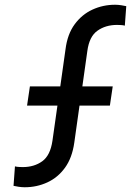

<svg xmlns="http://www.w3.org/2000/svg" viewBox="-20 -777 560 809"><path d="M84 12Q72 12 58.5 10Q45 8 37 6L43 -76Q50 -74 60.5 -73.5Q71 -73 76 -73Q124 -73 158 -97.5Q192 -122 201 -184L222 -332H94L106 -413H234L256 -569Q264 -633 294.5 -674.5Q325 -716 369.5 -736.5Q414 -757 465 -757Q477 -757 490.5 -755Q504 -753 512 -751L506 -669Q499 -671 488 -671.5Q477 -672 473 -672Q425 -672 390.5 -647.5Q356 -623 348 -562L327 -413H455L443 -332H315L293 -176Q284 -112 254 -70.5Q224 -29 179.5 -8.5Q135 12 84 12Z"/></svg>

Font: Plus Jakarta Sans Medium
Style: Italic
Weight: 500
Italic angle: -8°
Designer: Gumpita Rahayu
Foundry: Tokotype
Version: Version 2.071; ttfautohint (v1.8.4.7-5d5b);gftools[0.9.29]